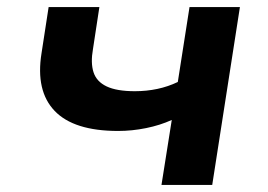

<svg xmlns="http://www.w3.org/2000/svg" viewBox="-20 -521 754 541"><path d="M435 0 464 -183Q431 -168 391.5 -160Q352 -152 313 -152Q188 -152 134 -208.5Q80 -265 97 -371L117 -501H260L242 -383Q235 -344 243.5 -317.5Q252 -291 280.5 -277.5Q309 -264 360 -264Q393 -264 423.5 -270.5Q454 -277 481 -290L514 -501H656L578 0Z"/></svg>

Font: Nunito Sans 7pt SemiExpanded
Style: Bold Italic
Weight: 700
Width: 6
Italic angle: -9°
Designer: Vernon Adams
Foundry: Vernon Adams
Version: Version 3.101;gftools[0.9.27]